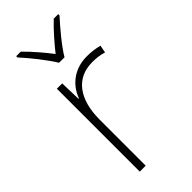

<svg xmlns="http://www.w3.org/2000/svg" viewBox="-242 -816 868 868"><g transform="rotate(-45 191.5 -382.0)"><path d="M180 -606H215C239 -648 296 -716 333 -756V-764H304C267 -729 227 -683 197 -645C168 -683 129 -729 93 -764H64V-756C101 -716 155 -648 180 -606ZM290 -538C207 -538 152 -490 130 -429H127L124 -530H90V0H128V-295C128 -421 183 -502 288 -502C316 -502 337 -499 360 -492L367 -528C344 -534 319 -538 290 -538Z"/></g></svg>

Font: Noto Sans Sinhala ExtraLight
Style: Regular
Weight: 200
Designer: Jelle Bosma - Monotype Design Team
Foundry: Monotype Imaging Inc.
Version: Version 2.006